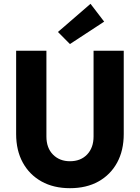

<svg xmlns="http://www.w3.org/2000/svg" viewBox="-20 -988 740 1016"><path d="M350.1 7.8Q263.7 7.8 199.7 -27.8Q135.7 -63.5 100.6 -127.7Q65.4 -191.9 65.4 -278.8V-719.7H225.6V-265.6Q225.6 -205.1 260.5 -169.9Q295.4 -134.8 350.1 -134.8Q407.2 -134.8 441.2 -170.7Q475.1 -206.5 475.1 -265.6V-719.7H634.8V-278.8Q634.8 -191.9 599.9 -127.7Q564.9 -63.5 501.2 -27.8Q437.5 7.8 350.1 7.8ZM350.1 -754.9 286.6 -818.8 459 -967.8 531.2 -873.5Z"/></svg>

Font: Reddit Sans ExtraBold
Style: Regular
Weight: 800
Designer: Stephen Hutchings
Foundry: Reddit
Version: Version 1.014; ttfautohint (v1.8.4.7-5d5b)